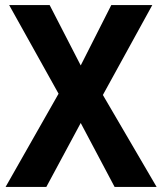

<svg xmlns="http://www.w3.org/2000/svg" viewBox="-20 -734 638 754"><path d="M595 0 384 -361 578 -714H417L297 -477L175 -714H16L210 -366L2 0H162L297 -251L430 0Z"/></svg>

Font: Noto Sans Khmer SemiCondensed
Style: Bold
Weight: 700
Width: 4
Designer: Danh Hong and the Monotype Design Team
Foundry: Monotype Imaging Inc.
Version: Version 2.004